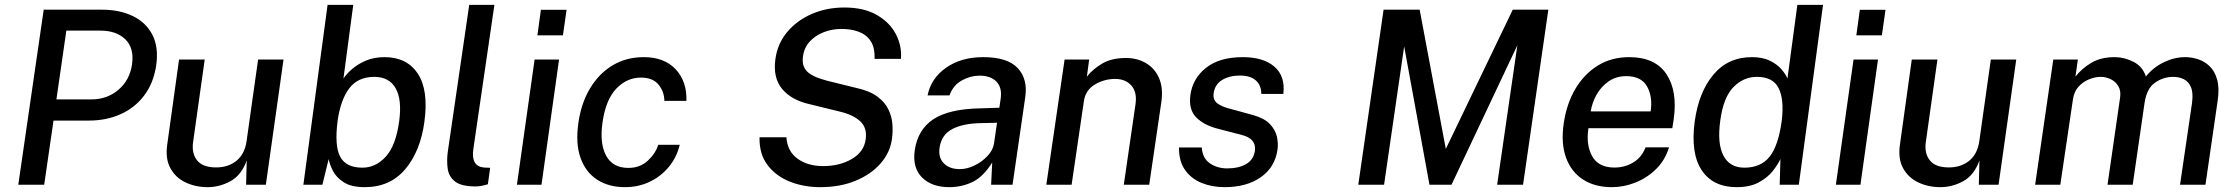

<svg xmlns="http://www.w3.org/2000/svg" viewBox="-20 -763 9232 793"><path d="M55.5 0 160.5 -723H400Q474.5 -723 529 -696.5Q583.5 -670 609.8 -618.5Q636 -567 625 -492Q614 -420 576 -369.2Q538 -318.5 479 -291.8Q420 -265 347.5 -265H201L162.5 0ZM213 -352.5H358Q422.5 -352.5 469.2 -392.2Q516 -432 525.5 -498Q534.5 -565 497.5 -600.8Q460.5 -636.5 395 -636.5H254Z M835.5 10Q786 9.5 745.5 -10Q705 -29.5 683.8 -68.2Q662.5 -107 670.5 -164.5L719.5 -517H825.5L777.5 -176Q771 -129.5 794.2 -100.5Q817.5 -71.5 872.5 -71.5Q923 -71.5 957 -99.2Q991 -127 998.5 -180.5L1046 -517H1151L1078 0H996.5L999 -100Q977 -39 931.2 -14.2Q885.5 10.5 835.5 10Z M1486.5 10Q1431.5 10 1400.5 -9.8Q1369.5 -29.5 1355.5 -56.5Q1341.5 -83.5 1337.5 -106L1311.5 0H1233L1333 -743H1439L1398.5 -438.5Q1410 -456.5 1433.5 -477.2Q1457 -498 1491 -512.5Q1525 -527 1568 -527Q1660.5 -527 1705.5 -459Q1750.5 -391 1733 -261Q1716.5 -138.5 1653.8 -64.2Q1591 10 1486.5 10ZM1477 -70.5Q1532 -70.5 1573.8 -116.5Q1615.5 -162.5 1629 -264.5Q1640.5 -352.5 1613.8 -399Q1587 -445.5 1525.5 -445.5Q1459 -445.5 1423 -398.8Q1387 -352 1374.5 -264.5Q1361 -161 1385 -115.8Q1409 -70.5 1477 -70.5Z M1944.5 7Q1885 7 1859.2 -13.5Q1833.5 -34 1829 -66.8Q1824.5 -99.5 1829.5 -136.5L1918 -743H2022L1935 -147.5Q1924.5 -75.5 1979.5 -71L2004.5 -70L1995 -2Q1966 7 1944.5 7Z M2199.5 -617 2214 -722.5H2320L2305 -617ZM2115 0 2188 -517H2289L2216.5 0Z M2561 10Q2494 10 2446.2 -21Q2398.5 -52 2377.5 -111.5Q2356.5 -171 2369 -256.5Q2380.5 -337 2417 -398Q2453.5 -459 2510 -493Q2566.5 -527 2639 -527Q2723.5 -527 2770.5 -477Q2817.5 -427 2815 -346.5H2724Q2723.5 -384.5 2699.8 -413.5Q2676 -442.5 2627.5 -442.5Q2569 -442.5 2525.5 -397Q2482 -351.5 2468.5 -257.5Q2456 -171.5 2483.2 -120.5Q2510.5 -69.5 2575.5 -69.5Q2623.5 -69.5 2655.8 -99.5Q2688 -129.5 2698.5 -165H2787.5Q2775 -113 2742.2 -73.5Q2709.5 -34 2663 -12Q2616.5 10 2561 10Z M3367.5 10Q3300.5 10 3243 -12.5Q3185.5 -35 3150.5 -80.8Q3115.5 -126.5 3117 -196H3228Q3232 -137.5 3274.5 -107.2Q3317 -77 3379.5 -77Q3447.5 -77 3498 -106.2Q3548.5 -135.5 3555.5 -188Q3562 -235 3533.2 -261.8Q3504.5 -288.5 3451 -301.5L3324.5 -332.5Q3248.5 -349.5 3210.2 -395.8Q3172 -442 3182.5 -518.5Q3191 -582.5 3231 -630.5Q3271 -678.5 3332.5 -705.2Q3394 -732 3467.5 -732Q3548 -732 3601.5 -701.2Q3655 -670.5 3680.2 -621.8Q3705.5 -573 3701 -520H3592Q3594 -566 3576.2 -593Q3558.5 -620 3526.8 -631.8Q3495 -643.5 3455.5 -643.5Q3417 -643.5 3382.5 -630.2Q3348 -617 3324.5 -591.5Q3301 -566 3296.5 -529.5Q3291 -492.5 3311.8 -469.5Q3332.5 -446.5 3394.5 -430L3518 -399.5Q3572 -387.5 3603.5 -364.2Q3635 -341 3649.2 -311.2Q3663.5 -281.5 3665.8 -250Q3668 -218.5 3664 -189.5Q3656.5 -133.5 3617.5 -88.5Q3578.5 -43.5 3514.5 -16.8Q3450.5 10 3367.5 10Z M3900.5 10Q3828.5 10 3788.2 -30Q3748 -70 3758 -142Q3770.5 -228 3835 -270.5Q3899.5 -313 4028 -315.5L4107.5 -318L4113 -355.5Q4119.5 -401.5 4095.2 -426.2Q4071 -451 4024 -450.5Q3986.5 -450 3951.5 -430.2Q3916.5 -410.5 3901.5 -369H3811Q3825.5 -440 3887.8 -483.5Q3950 -527 4040.5 -527Q4141 -527 4183.2 -482Q4225.5 -437 4214.5 -361.5L4162 0H4073.5L4078 -92Q4041.5 -33 3997 -11.5Q3952.5 10 3900.5 10ZM3944 -64.5Q3974.5 -64.5 4005.5 -79.8Q4036.5 -95 4059 -119.2Q4081.5 -143.5 4085.5 -170.5L4098 -256L4033 -254.5Q3958.5 -253.5 3913.5 -230.2Q3868.5 -207 3860.5 -152.5Q3855 -111 3878.8 -87.8Q3902.5 -64.5 3944 -64.5Z M4301.5 0 4377 -517H4478.5L4469 -446.5Q4494 -478 4532.8 -500.8Q4571.5 -523.5 4630.5 -523.5Q4677 -523.5 4713.2 -502.2Q4749.5 -481 4767.2 -440.2Q4785 -399.5 4776.5 -341L4726.5 0H4621.5L4669.5 -330Q4677.5 -381.5 4653.2 -409.2Q4629 -437 4586 -437Q4540.5 -437 4501.8 -413.8Q4463 -390.5 4456.5 -344L4406 0Z M5038 10Q4986.5 10 4943.5 -7.2Q4900.5 -24.5 4874.8 -60.5Q4849 -96.5 4849.5 -154H4943.5Q4946.5 -109.5 4977 -88.5Q5007.5 -67.5 5048.5 -67.5Q5095.5 -67.5 5126.5 -85.2Q5157.5 -103 5163 -140Q5170 -190.5 5107.5 -206L5013 -230.5Q4953.5 -245 4921 -277.8Q4888.5 -310.5 4896.5 -370Q4905.5 -438.5 4961 -482.8Q5016.5 -527 5113 -527Q5197.5 -527 5243.2 -488Q5289 -449 5280.5 -375H5189.5Q5189.5 -410.5 5166.8 -430.8Q5144 -451 5101.5 -451Q5058 -451 5027.8 -432.8Q4997.5 -414.5 4992.5 -377Q4989 -351.5 5007.2 -336.8Q5025.5 -322 5065 -312.5L5154.5 -288Q5201.5 -275 5224.5 -251Q5247.5 -227 5253.8 -199Q5260 -171 5256.5 -146Q5246.5 -73 5188 -31.5Q5129.5 10 5038 10Z M5590 0 5694.5 -723H5843.5L5951.5 -148L6228 -723H6375L6270.5 0H6163.5L6247 -576L5975 0H5884L5779.5 -571.5L5696.5 0Z M6637.5 10Q6566.5 10 6517.8 -21.8Q6469 -53.5 6447.8 -112.5Q6426.5 -171.5 6438.5 -253Q6450 -333.5 6486.2 -395.2Q6522.5 -457 6579 -492Q6635.5 -527 6709 -527Q6816 -527 6862.8 -456.8Q6909.5 -386.5 6892.5 -269L6887 -233.5H6540.5Q6530 -164 6556.2 -117.5Q6582.5 -71 6647.5 -71Q6691 -71 6725.8 -92Q6760.5 -113 6776.5 -154.5H6873.5Q6857 -101 6819.8 -64.5Q6782.5 -28 6734.5 -9Q6686.5 10 6637.5 10ZM6550 -303H6797.5Q6806.5 -364 6782.5 -406.2Q6758.5 -448.5 6696.5 -448.5Q6655 -448.5 6624 -427Q6593 -405.5 6574.2 -372Q6555.5 -338.5 6550 -303Z M7153 10Q7055 10 7008.5 -59.8Q6962 -129.5 6979.5 -261Q6996 -382 7056.5 -454.5Q7117 -527 7216 -527Q7259.5 -527 7289.5 -512.5Q7319.5 -498 7337.5 -477.2Q7355.5 -456.5 7362.5 -438.5L7403.5 -743H7509.5L7409.5 0H7330.5L7333.5 -106Q7323 -83.5 7301.8 -56.5Q7280.5 -29.5 7244.2 -9.8Q7208 10 7153 10ZM7184.5 -70.5Q7252.5 -70.5 7288.8 -115.8Q7325 -161 7339 -264.5Q7349.5 -352 7326.2 -398.8Q7303 -445.5 7236.5 -445.5Q7180.5 -445.5 7139 -402.8Q7097.5 -360 7085 -264.5Q7072 -170.5 7098 -120.5Q7124 -70.5 7184.5 -70.5Z M7647 -617 7661.5 -722.5H7767.5L7752.5 -617ZM7562.5 0 7635.5 -517H7736.5L7664 0Z M7992 10Q7942.5 9.5 7902 -10Q7861.5 -29.5 7840.2 -68.2Q7819 -107 7827 -164.5L7876 -517H7982L7934 -176Q7927.5 -129.5 7950.8 -100.5Q7974 -71.5 8029 -71.5Q8079.5 -71.5 8113.5 -99.2Q8147.5 -127 8155 -180.5L8202.5 -517H8307.5L8234.5 0H8153L8155.5 -100Q8133.5 -39 8087.8 -14.2Q8042 10.5 7992 10Z M8385.5 0 8460.5 -517H8562L8552 -446.5Q8577.5 -479.5 8617 -503.2Q8656.5 -527 8714 -527Q8753.5 -527 8791.5 -507.8Q8829.5 -488.5 8843 -447Q8873 -484.5 8916.8 -505.8Q8960.5 -527 9005.5 -527Q9032 -527 9058.8 -518.2Q9085.5 -509.5 9106.5 -489.2Q9127.5 -469 9137.2 -434.2Q9147 -399.5 9139.5 -347.5L9089 0H8984L9033.5 -337.5Q9039 -379.5 9029.2 -402.8Q9019.5 -426 8999.8 -435.8Q8980 -445.5 8956 -445.5Q8914.5 -445.5 8880.2 -421.2Q8846 -397 8837.5 -338L8788.5 0H8684.5L8736.5 -360.5Q8740.5 -388.5 8729 -407.5Q8717.5 -426.5 8697.5 -436Q8677.5 -445.5 8656.5 -445.5Q8633.5 -445.5 8608.5 -435.5Q8583.5 -425.5 8564.8 -405Q8546 -384.5 8541.5 -351.5L8489.5 0Z"/></svg>

Font: Public Sans Medium
Style: Italic
Weight: 500
Italic angle: -8°
Designer: The Public Sans project authors (U.S. Web Design System). Libre Franklin designed by Pablo Impallari and Rodrigo Fuenzal
Version: Version 1.007; ttfautohint (v1.8.1) -l 8 -r 50 -G 200 -x 14 